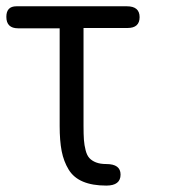

<svg xmlns="http://www.w3.org/2000/svg" viewBox="-21 -576 581 605"><path d="M30.8 -556.2H378.9Q418.9 -556.2 418.9 -522Q418.9 -487.8 380.9 -487.8H242.2V-179.2Q242.2 -152.3 243.4 -135.5Q244.6 -118.7 248.8 -102.5Q252.9 -86.4 260.7 -77.9Q268.6 -69.3 281.7 -64.2Q294.9 -59.1 314 -59.1Q358.9 -59.1 358.9 -25.9Q358.9 8.8 314 8.8Q270 8.8 240.5 -3.7Q210.9 -16.1 195.3 -41.7Q179.7 -67.4 173.3 -99.9Q167 -132.3 167 -179.2V-486.8H36.1Q-1 -486.8 -1 -522.9Q-1 -556.2 30.8 -556.2Z"/></svg>

Font: BPreplay
Style: Regular
Weight: 400
Designer: Magenta/George Triantafyllakos
Foundry: Magenta/George Triantafyllakos
Version: Version 1.00